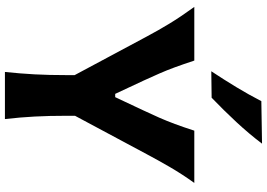

<svg xmlns="http://www.w3.org/2000/svg" viewBox="-176 -936 1111 800"><g transform="rotate(90 380.0 -535.5)"><path d="M279.3 0Q286.1 -64 289.3 -123.8Q292.5 -183.6 292.5 -257.8V-290.5L132.3 -589.8Q106 -639.2 78.1 -685.1Q50.3 -731 8.3 -789.1H231.9Q247.6 -741.7 260 -707.8Q272.5 -673.8 285.6 -644Q298.8 -614.3 315.4 -577.6L370.6 -459.5H384.3L438.5 -574.7Q456.5 -612.8 470 -643.6Q483.4 -674.3 496.1 -708.3Q508.8 -742.2 523.9 -789.1H741.7Q705.6 -738.8 676.3 -688.5Q647 -638.2 621.6 -590.3L461.9 -292V-257.8Q461.9 -183.6 465.1 -123.8Q468.3 -64 475.6 0ZM276.4 -859.9Q311 -912.1 342.5 -964.1Q374 -1016.1 400.9 -1068.4L578.1 -1071.3Q537.1 -1017.1 488.3 -964.6Q439.5 -912.1 386.7 -861.3Z"/></g></svg>

Font: Pinar DS1 Bold
Style: Regular
Weight: 700
Designer: Amin Abedi
Version: Version 3.000